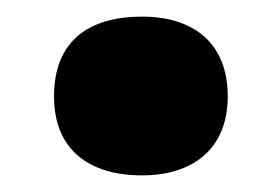

<svg xmlns="http://www.w3.org/2000/svg" viewBox="-20 -470 318 231"><path d="M45 -354C45 -290 87 -259 151 -259C211 -259 254 -290 254 -354C254 -419 212 -450 151 -450C87 -450 45 -421 45 -354Z"/></svg>

Font: Noto Sans Khmer Condensed Black
Style: Regular
Weight: 900
Width: 3
Designer: Danh Hong and the Monotype Design Team
Foundry: Monotype Imaging Inc.
Version: Version 2.004